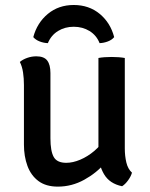

<svg xmlns="http://www.w3.org/2000/svg" viewBox="-20 -720 587 750"><path d="M467.5 -140Q467.5 -111 473.5 -85.5Q479.5 -60 495.5 -45.5Q491.5 -31 480.5 -15.8Q469.5 -0.5 457 7.5Q408 -2.5 386.2 -39.8Q364.5 -77 364.5 -125V-493.5Q374.5 -495.5 388.2 -496.5Q402 -497.5 416 -497.5Q430 -497.5 443.5 -496.5Q457 -495.5 467.5 -493.5ZM73.5 -388Q73.5 -414 70 -437.2Q66.5 -460.5 57.5 -478Q68.5 -487.5 86 -493.8Q103.5 -500 122 -500Q152 -500 164.5 -483.5Q177 -467 177 -434.5V-180Q177 -130 189.8 -107Q202.5 -84 239 -84Q264.5 -84 293.5 -96.2Q322.5 -108.5 348.5 -130.5Q374.5 -152.5 390.5 -182V-83.5Q357.5 -44.5 309 -17.8Q260.5 9 206 9Q159.5 9 130.2 -12.8Q101 -34.5 87.2 -72Q73.5 -109.5 73.5 -155ZM426 -575Q417 -564 401 -558Q385 -552 369 -551.5Q357 -582 329.8 -598.8Q302.5 -615.5 268 -615.5Q233.5 -615.5 206.5 -598.8Q179.5 -582 167 -551.5Q151 -552 135.2 -558Q119.5 -564 110 -575Q125 -631 167 -665.8Q209 -700.5 268 -700.5Q327.5 -700.5 369.5 -665.8Q411.5 -631 426 -575Z"/></svg>

Font: Signika
Style: Regular
Weight: 400
Designer: Anna Giedry
Foundry: Anna Giedry
Version: Version 2.001